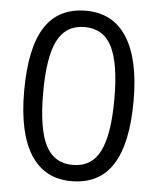

<svg xmlns="http://www.w3.org/2000/svg" viewBox="-53 -770 677 825"><g transform="rotate(5 286.0 -357.5)"><path d="M522 -357.9Q522 -172.9 463.6 -81.5Q405.3 9.8 285.2 9.8Q169.9 9.8 109.9 -83.7Q49.8 -177.2 49.8 -357.9Q49.8 -544.4 107.9 -634.8Q166 -725.1 285.2 -725.1Q401.4 -725.1 461.7 -630.9Q522 -536.6 522 -357.9ZM131.8 -357.9Q131.8 -202.1 168.5 -131.1Q205.1 -60.1 285.2 -60.1Q366.2 -60.1 402.6 -132.1Q439 -204.1 439 -357.9Q439 -511.7 402.6 -583.3Q366.2 -654.8 285.2 -654.8Q205.1 -654.8 168.5 -584.2Q131.8 -513.7 131.8 -357.9Z"/></g></svg>

Font: f0_18033 
Style: Regular
Weight: 400
Foundry: Ascender Corporation
Version: Version 1.10